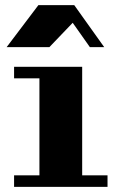

<svg xmlns="http://www.w3.org/2000/svg" viewBox="-20 -730 460 750"><path d="M301 -45H400V0H35V-45H134V-424H35V-469H301ZM387 -546H331L264 -641L173 -546H6L130 -710H270Z"/></svg>

Font: Geostar Fill
Style: Regular
Weight: 400
Designer: Joe Prince
Foundry: Joe Prince
Version: Version 1.002